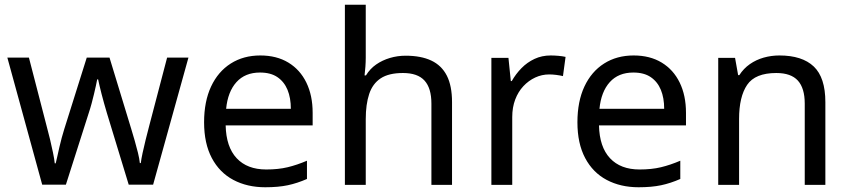

<svg xmlns="http://www.w3.org/2000/svg" viewBox="-20 -780 3583 810"><path d="M431 -303Q425 -324 419 -344.5Q413 -365 408.5 -383.5Q404 -402 400 -418Q396 -434 394 -445H390Q388 -434 384.5 -418Q381 -402 376.5 -383Q372 -364 366.5 -343.5Q361 -323 354 -302L258 -1H158L11 -537H102L176 -251Q184 -222 191 -192.5Q198 -163 203.5 -136.5Q209 -110 211 -91H215Q218 -103 222 -121Q226 -139 230.5 -159Q235 -179 240.5 -199Q246 -219 251 -235L346 -537H442L534 -235Q541 -212 548.5 -186Q556 -160 562 -135.5Q568 -111 570 -92H574Q576 -109 581.5 -134.5Q587 -160 594.5 -190.5Q602 -221 610 -251L685 -537H775L626 -1H523Z M1078 -546Q1147 -546 1196.5 -516Q1246 -486 1272.5 -431.5Q1299 -377 1299 -304V-251H932Q934 -160 978.5 -112.5Q1023 -65 1103 -65Q1154 -65 1193.5 -74.5Q1233 -84 1275 -102V-25Q1234 -7 1194 1.5Q1154 10 1099 10Q1023 10 964.5 -21Q906 -52 873.5 -113.5Q841 -175 841 -264Q841 -352 870.5 -415Q900 -478 953.5 -512Q1007 -546 1078 -546ZM1077 -474Q1014 -474 977.5 -433.5Q941 -393 934 -321H1207Q1207 -367 1193 -401Q1179 -435 1150.5 -454.5Q1122 -474 1077 -474Z M1523 -537Q1523 -518 1521.5 -498Q1520 -478 1518 -462H1524Q1541 -490 1567 -508Q1593 -526 1625 -535.5Q1657 -545 1691 -545Q1756 -545 1799.5 -524.5Q1843 -504 1865 -461Q1887 -418 1887 -349V0H1800V-343Q1800 -408 1771 -440Q1742 -472 1680 -472Q1620 -472 1586 -449.5Q1552 -427 1537.5 -383.5Q1523 -340 1523 -277V0H1435V-760H1523Z M2303 -546Q2318 -546 2335.5 -544.5Q2353 -543 2366 -540L2355 -459Q2342 -462 2326.5 -464Q2311 -466 2297 -466Q2266 -466 2238 -453Q2210 -440 2188 -416.5Q2166 -393 2153.5 -360Q2141 -327 2141 -286V0H2053V-536H2125L2135 -438H2139Q2156 -468 2180 -492.5Q2204 -517 2235 -531.5Q2266 -546 2303 -546Z M2653 -546Q2722 -546 2771.5 -516Q2821 -486 2847.5 -431.5Q2874 -377 2874 -304V-251H2507Q2509 -160 2553.5 -112.5Q2598 -65 2678 -65Q2729 -65 2768.5 -74.5Q2808 -84 2850 -102V-25Q2809 -7 2769 1.5Q2729 10 2674 10Q2598 10 2539.5 -21Q2481 -52 2448.5 -113.5Q2416 -175 2416 -264Q2416 -352 2445.5 -415Q2475 -478 2528.5 -512Q2582 -546 2653 -546ZM2652 -474Q2589 -474 2552.5 -433.5Q2516 -393 2509 -321H2782Q2782 -367 2768 -401Q2754 -435 2725.5 -454.5Q2697 -474 2652 -474Z M3268 -546Q3364 -546 3413 -499.5Q3462 -453 3462 -349V0H3375V-343Q3375 -408 3346 -440Q3317 -472 3255 -472Q3166 -472 3132 -422Q3098 -372 3098 -278V0H3010V-536H3081L3094 -463H3099Q3117 -491 3143.5 -509.5Q3170 -528 3202 -537Q3234 -546 3268 -546Z"/></svg>

Font: uguzrati25
Style: Book
Weight: 400
Designer: Jelle Bosma - Monotype Design Team, Universal Thirst
Foundry: Monotype Imaging Inc.
Version: Version 2.106